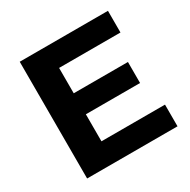

<svg xmlns="http://www.w3.org/2000/svg" viewBox="-157 -849 987 997"><g transform="rotate(-30 336.5 -350.0)"><path d="M87 0V-700H616V-570H248V-418H573V-292H248V-130H629V0Z"/></g></svg>

Font: Montserrat
Style: Bold
Weight: 700
Designer: Julieta Ulanovsky
Foundry: Julieta Ulanovsky
Version: Version 9.000; ttfautohint (v1.8.4.7-5d5b)